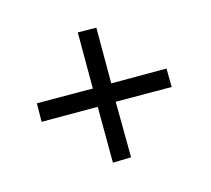

<svg xmlns="http://www.w3.org/2000/svg" viewBox="-80 -616 678 617"><g transform="rotate(30 259.0 -308.0)"><path d="M123 -133 80 -177 212 -308 80 -440 124 -483 255 -352 385 -482 429 -439 297 -308 429 -178 387 -134 255 -265Z"/></g></svg>

Font: Manuale Medium
Style: Italic
Weight: 500
Italic angle: -11°
Version: Version 1.002